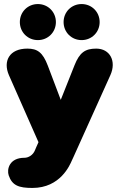

<svg xmlns="http://www.w3.org/2000/svg" viewBox="-20 -744 590 948"><path d="M23 122C40 172 73 184 140 184C278 184 325 71 335 48L342 33L525 -373C556 -442 523 -504 455 -504C401 -504 373 -485 348 -422L280 -251L216 -420C191 -486 164 -504 115 -504C26 -504 -6 -442 24 -373L170 -42L158 -15L153 -3C143 23 119 35 101 35C25 35 13 93 23 122ZM167 -546C217 -546 256 -585 256 -635C256 -685 217 -724 167 -724C117 -724 78 -685 78 -635C78 -585 117 -546 167 -546ZM383 -546C433 -546 472 -585 472 -635C472 -685 433 -724 383 -724C333 -724 294 -685 294 -635C294 -585 333 -546 383 -546Z"/></svg>

Font: SN Pro Black
Style: Regular
Weight: 900
Designer: Tobias Whetton
Foundry: Supernotes
Version: Version 1.001;Glyphs 3.2 (3249)